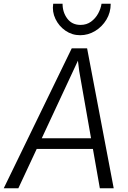

<svg xmlns="http://www.w3.org/2000/svg" viewBox="-44 -1005 682 1025"><path d="M-24 0 339 -747H421L563 0H489L452 -210H152L54 0ZM179 -267H442L379 -625L372 -681L345 -623ZM384 -817Q340.5 -817 305.5 -841.2Q270.5 -865.5 252 -904Q233.5 -942.5 240 -985H290Q290 -939.5 315.2 -905.8Q340.5 -872 386 -872Q418 -872 441.8 -889.2Q465.5 -906.5 479.8 -932.5Q494 -958.5 498 -985H547Q547 -938 524 -900Q501 -862 463.8 -839.5Q426.5 -817 384 -817Z"/></svg>

Font: Merriweather Sans Light
Style: Italic
Weight: 300
Italic angle: -7.5°
Designer: Eben Sorkin
Foundry: Eben Sorkin
Version: Version 2.001; ttfautohint (v1.8.3)